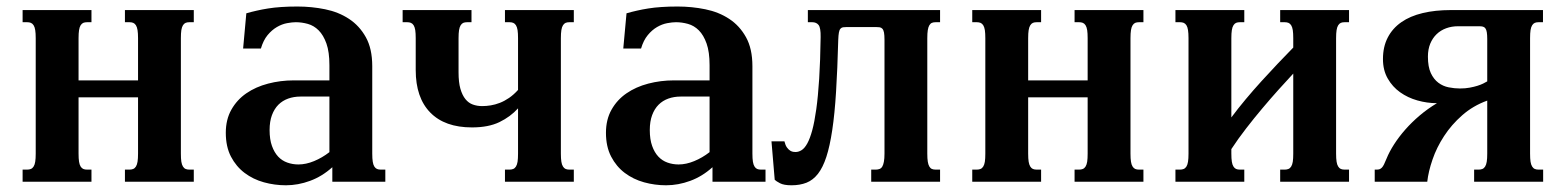

<svg xmlns="http://www.w3.org/2000/svg" viewBox="-20 -549 4730 580"><path d="M217.3 -85Q217.3 -69.8 218.8 -60.5Q220.2 -51.3 223.6 -45.9Q227.1 -40.5 231.7 -38.6Q236.3 -36.6 243.2 -36.6H256.3V0H48.3V-36.6H62Q68.4 -36.6 73.2 -38.6Q78.1 -40.5 81.5 -45.9Q85 -51.3 86.4 -60.5Q87.9 -69.8 87.9 -85V-433.6Q87.9 -448.7 86.4 -458Q85 -467.3 81.5 -472.7Q78.1 -478 73.2 -480Q68.4 -481.9 62 -481.9H48.3V-518.6H256.3V-481.9H243.2Q236.3 -481.9 231.7 -480Q227.1 -478 223.6 -472.7Q220.2 -467.3 218.8 -458Q217.3 -448.7 217.3 -433.6V-306.2H397V-433.6Q397 -448.7 395.5 -458Q394 -467.3 390.6 -472.7Q387.2 -478 382.3 -480Q377.4 -481.9 371.1 -481.9H357.4V-518.6H565.4V-481.9H552.2Q545.4 -481.9 540.8 -480Q536.1 -478 532.7 -472.7Q529.3 -467.3 527.8 -458Q526.4 -448.7 526.4 -433.6V-85Q526.4 -69.8 527.8 -60.5Q529.3 -51.3 532.7 -45.9Q536.1 -40.5 540.8 -38.6Q545.4 -36.6 552.2 -36.6H565.4V0H357.4V-36.6H371.1Q377.4 -36.6 382.3 -38.6Q387.2 -40.5 390.6 -45.9Q394 -51.3 395.5 -60.5Q397 -69.8 397 -85V-254.9H217.3Z M975.1 -257.3H887.7Q867.7 -257.3 850.6 -251.2Q833.5 -245.1 821 -232.7Q808.6 -220.2 801.5 -201.2Q794.4 -182.1 794.4 -156.2Q794.4 -127.9 801.5 -108.2Q808.6 -88.4 820.3 -75.9Q832 -63.5 847.9 -57.9Q863.8 -52.2 881.3 -52.2Q904.3 -52.2 928.7 -62.3Q953.1 -72.3 975.1 -89.4ZM1104.5 -85Q1104.5 -69.8 1106 -60.5Q1107.4 -51.3 1110.8 -45.9Q1114.3 -40.5 1118.9 -38.6Q1123.5 -36.6 1130.4 -36.6H1144V0H983.9V-43.9Q953.1 -16.1 916.7 -2.7Q880.4 10.7 843.8 10.7Q809.6 10.7 777.1 1.7Q744.6 -7.3 719 -26.6Q693.4 -45.9 677.7 -75.9Q662.1 -106 662.1 -147.9Q662.1 -188 679 -217.8Q695.8 -247.6 724.1 -267.1Q752.4 -286.6 789.8 -296.4Q827.1 -306.2 867.7 -306.2H975.1V-352.1Q975.1 -392.1 966.1 -417.5Q957 -442.9 942.6 -457.3Q928.2 -471.7 909.9 -476.8Q891.6 -481.9 873.5 -481.9Q862.3 -481.9 846.9 -479Q831.5 -476.1 816.4 -467.3Q801.3 -458.5 788.3 -442.9Q775.4 -427.2 768.1 -402.3H714.4L724.1 -508.8Q739.3 -513.2 755.4 -516.8Q771.5 -520.5 789.8 -523.4Q808.1 -526.4 829.8 -527.8Q851.6 -529.3 878.4 -529.3Q921.4 -529.3 962.2 -521Q1002.9 -512.7 1034.4 -491.9Q1065.9 -471.2 1085.2 -436.5Q1104.5 -401.9 1104.5 -349.1Z M1674.3 -85Q1674.3 -69.8 1675.8 -60.5Q1677.2 -51.3 1680.7 -45.9Q1684.1 -40.5 1688.7 -38.6Q1693.4 -36.6 1700.2 -36.6H1713.4V0H1505.4V-36.6H1519Q1525.4 -36.6 1530.3 -38.6Q1535.2 -40.5 1538.6 -45.9Q1542 -51.3 1543.5 -60.5Q1544.9 -69.8 1544.9 -85V-221.7Q1522 -196.3 1488.8 -180.2Q1455.6 -164.1 1405.8 -164.1Q1323.7 -164.1 1279.8 -209Q1235.8 -253.9 1235.8 -337.4V-433.6Q1235.8 -448.7 1234.4 -458Q1232.9 -467.3 1229.5 -472.7Q1226.1 -478 1221.2 -480Q1216.3 -481.9 1210 -481.9H1196.3V-518.6H1404.3V-481.9H1391.1Q1384.3 -481.9 1379.6 -480Q1375 -478 1371.6 -472.7Q1368.2 -467.3 1366.7 -458Q1365.2 -448.7 1365.2 -433.6V-330.6Q1365.2 -300.3 1370.8 -280.8Q1376.5 -261.2 1386 -249.5Q1395.5 -237.8 1408.4 -233.2Q1421.4 -228.5 1436.5 -228.5Q1449.2 -228.5 1462.6 -230.7Q1476.1 -232.9 1490 -238.3Q1503.9 -243.7 1517.8 -253.2Q1531.7 -262.7 1544.9 -277.3V-433.6Q1544.9 -448.7 1543.5 -458Q1542 -467.3 1538.6 -472.7Q1535.2 -478 1530.3 -480Q1525.4 -481.9 1519 -481.9H1505.4V-518.6H1713.4V-481.9H1700.2Q1693.4 -481.9 1688.7 -480Q1684.1 -478 1680.7 -472.7Q1677.2 -467.3 1675.8 -458Q1674.3 -448.7 1674.3 -433.6Z M2123.5 -257.3H2036.1Q2016.1 -257.3 1999 -251.2Q1981.9 -245.1 1969.5 -232.7Q1957 -220.2 1950 -201.2Q1942.9 -182.1 1942.9 -156.2Q1942.9 -127.9 1950 -108.2Q1957 -88.4 1968.8 -75.9Q1980.5 -63.5 1996.3 -57.9Q2012.2 -52.2 2029.8 -52.2Q2052.7 -52.2 2077.1 -62.3Q2101.6 -72.3 2123.5 -89.4ZM2252.9 -85Q2252.9 -69.8 2254.4 -60.5Q2255.9 -51.3 2259.3 -45.9Q2262.7 -40.5 2267.3 -38.6Q2272 -36.6 2278.8 -36.6H2292.5V0H2132.3V-43.9Q2101.6 -16.1 2065.2 -2.7Q2028.8 10.7 1992.2 10.7Q1958 10.7 1925.5 1.7Q1893.1 -7.3 1867.4 -26.6Q1841.8 -45.9 1826.2 -75.9Q1810.5 -106 1810.5 -147.9Q1810.5 -188 1827.4 -217.8Q1844.2 -247.6 1872.6 -267.1Q1900.9 -286.6 1938.2 -296.4Q1975.6 -306.2 2016.1 -306.2H2123.5V-352.1Q2123.5 -392.1 2114.5 -417.5Q2105.5 -442.9 2091.1 -457.3Q2076.7 -471.7 2058.3 -476.8Q2040 -481.9 2022 -481.9Q2010.7 -481.9 1995.4 -479Q1980 -476.1 1964.8 -467.3Q1949.7 -458.5 1936.8 -442.9Q1923.8 -427.2 1916.5 -402.3H1862.8L1872.6 -508.8Q1887.7 -513.2 1903.8 -516.8Q1919.9 -520.5 1938.2 -523.4Q1956.5 -526.4 1978.3 -527.8Q2000 -529.3 2026.9 -529.3Q2069.8 -529.3 2110.6 -521Q2151.4 -512.7 2182.9 -491.9Q2214.4 -471.2 2233.6 -436.5Q2252.9 -401.9 2252.9 -349.1Z M2651.9 -428.7Q2651.9 -442.9 2650.4 -450.7Q2648.9 -458.5 2645.5 -462.2Q2642.1 -465.8 2637.2 -466.6Q2632.3 -467.3 2626 -467.3H2538.1Q2531.2 -467.3 2526.6 -466.6Q2522 -465.8 2518.8 -462.2Q2515.6 -458.5 2514.2 -450.7Q2512.7 -442.9 2512.2 -428.7Q2509.8 -339.4 2505.6 -272.2Q2501.5 -205.1 2494.1 -156.2Q2486.8 -107.4 2476.3 -75.2Q2465.8 -43 2450.9 -23.9Q2436 -4.9 2416.3 2.9Q2396.5 10.7 2371.1 10.7Q2348.1 10.7 2336.4 4.6Q2324.7 -1.5 2320.3 -5.9L2310.5 -122.1H2349.6Q2352.5 -109.9 2357.4 -103.3Q2362.3 -96.7 2367.2 -93.8Q2372.1 -90.8 2376.5 -90.3Q2380.9 -89.8 2383.3 -89.8Q2392.6 -89.8 2401.6 -95.5Q2410.6 -101.1 2418.7 -115.7Q2426.8 -130.4 2433.6 -155.3Q2440.4 -180.2 2445.8 -218.8Q2451.2 -257.3 2454.6 -311Q2458 -364.7 2459 -437Q2459.5 -464.8 2452.9 -473.4Q2446.3 -481.9 2433.6 -481.9H2420.4V-518.6H2819.8V-481.9H2806.6Q2799.8 -481.9 2795.2 -480Q2790.5 -478 2787.4 -472.7Q2784.2 -467.3 2782.7 -458Q2781.2 -448.7 2781.2 -433.6V-85Q2781.2 -69.8 2782.7 -60.5Q2784.2 -51.3 2787.4 -45.9Q2790.5 -40.5 2795.2 -38.6Q2799.8 -36.6 2806.6 -36.6H2819.8V0H2611.8V-36.6H2625.5Q2631.8 -36.6 2637 -38.6Q2642.1 -40.5 2645.3 -45.9Q2648.4 -51.3 2650.1 -60.5Q2651.9 -69.8 2651.9 -85Z M3085.9 -85Q3085.9 -69.8 3087.4 -60.5Q3088.9 -51.3 3092.3 -45.9Q3095.7 -40.5 3100.3 -38.6Q3105 -36.6 3111.8 -36.6H3125V0H2917V-36.6H2930.7Q2937 -36.6 2941.9 -38.6Q2946.8 -40.5 2950.2 -45.9Q2953.6 -51.3 2955.1 -60.5Q2956.5 -69.8 2956.5 -85V-433.6Q2956.5 -448.7 2955.1 -458Q2953.6 -467.3 2950.2 -472.7Q2946.8 -478 2941.9 -480Q2937 -481.9 2930.7 -481.9H2917V-518.6H3125V-481.9H3111.8Q3105 -481.9 3100.3 -480Q3095.7 -478 3092.3 -472.7Q3088.9 -467.3 3087.4 -458Q3085.9 -448.7 3085.9 -433.6V-306.2H3265.6V-433.6Q3265.6 -448.7 3264.2 -458Q3262.7 -467.3 3259.3 -472.7Q3255.9 -478 3251 -480Q3246.1 -481.9 3239.7 -481.9H3226.1V-518.6H3434.1V-481.9H3420.9Q3414.1 -481.9 3409.4 -480Q3404.8 -478 3401.4 -472.7Q3397.9 -467.3 3396.5 -458Q3395 -448.7 3395 -433.6V-85Q3395 -69.8 3396.5 -60.5Q3397.9 -51.3 3401.4 -45.9Q3404.8 -40.5 3409.4 -38.6Q3414.1 -36.6 3420.9 -36.6H3434.1V0H3226.1V-36.6H3239.7Q3246.1 -36.6 3251 -38.6Q3255.9 -40.5 3259.3 -45.9Q3262.7 -51.3 3264.2 -60.5Q3265.6 -69.8 3265.6 -85V-254.9H3085.9Z M3847.2 -518.6H4055.2V-481.9H4042Q4035.2 -481.9 4030.5 -480Q4025.9 -478 4022.5 -472.7Q4019 -467.3 4017.6 -458Q4016.1 -448.7 4016.1 -433.6V-85Q4016.1 -69.8 4017.6 -60.5Q4019 -51.3 4022.5 -45.9Q4025.9 -40.5 4030.5 -38.6Q4035.2 -36.6 4042 -36.6H4055.2V0H3847.2V-36.6H3860.8Q3867.2 -36.6 3872.1 -38.6Q3877 -40.5 3880.4 -45.9Q3883.8 -51.3 3885.3 -60.5Q3886.7 -69.8 3886.7 -85V-326.7Q3866.2 -304.7 3842.3 -278.1Q3818.4 -251.5 3793.5 -221.9Q3768.6 -192.4 3744.4 -161.1Q3720.2 -129.9 3699.7 -98.6V-85Q3699.7 -69.8 3701.2 -60.5Q3702.6 -51.3 3706.1 -45.9Q3709.5 -40.5 3714.1 -38.6Q3718.8 -36.6 3725.6 -36.6H3738.8V0H3530.8V-36.6H3544.4Q3550.8 -36.6 3555.7 -38.6Q3560.5 -40.5 3564 -45.9Q3567.4 -51.3 3568.8 -60.5Q3570.3 -69.8 3570.3 -85V-433.6Q3570.3 -448.7 3568.8 -458Q3567.4 -467.3 3564 -472.7Q3560.5 -478 3555.7 -480Q3550.8 -481.9 3544.4 -481.9H3530.8V-518.6H3738.8V-481.9H3725.6Q3718.8 -481.9 3714.1 -480Q3709.5 -478 3706.1 -472.7Q3702.6 -467.3 3701.2 -458Q3699.7 -448.7 3699.7 -433.6V-194.3Q3719.7 -221.2 3743.2 -249.3Q3766.6 -277.3 3791.3 -304.4Q3815.9 -331.5 3840.3 -357.2Q3864.7 -382.8 3886.7 -405.3V-433.6Q3886.7 -448.7 3885.3 -458Q3883.8 -467.3 3880.4 -472.7Q3877 -478 3872.1 -480Q3867.2 -481.9 3860.8 -481.9H3847.2Z M4291.5 0H4132.8V-36.6H4138.7Q4143.6 -36.6 4147.2 -37.8Q4150.9 -39.1 4154.3 -42.5Q4157.7 -45.9 4160.9 -52.5Q4164.1 -59.1 4168.5 -69.8Q4176.8 -90.3 4191.2 -112.8Q4205.6 -135.3 4225.1 -157.5Q4244.6 -179.7 4268.8 -200.2Q4293 -220.7 4320.8 -237.3Q4291 -237.3 4261.7 -245.6Q4232.4 -253.9 4209.5 -270.3Q4186.5 -286.6 4172.1 -311.8Q4157.7 -336.9 4157.7 -370.6Q4157.7 -407.7 4172.1 -435.5Q4186.5 -463.4 4213.1 -481.9Q4239.7 -500.5 4277.6 -509.5Q4315.4 -518.6 4362.8 -518.6H4641.1V-481.9H4627.9Q4621.1 -481.9 4616.5 -480Q4611.8 -478 4608.4 -472.7Q4605 -467.3 4603.5 -458Q4602.1 -448.7 4602.1 -433.6V-85Q4602.1 -69.8 4603.5 -60.5Q4605 -51.3 4608.4 -45.9Q4611.8 -40.5 4616.5 -38.6Q4621.1 -36.6 4627.9 -36.6H4641.6V0H4433.1V-36.6H4446.8Q4453.1 -36.6 4458 -38.6Q4462.9 -40.5 4466.3 -45.9Q4469.7 -51.3 4471.2 -60.5Q4472.7 -69.8 4472.7 -85V-245.1Q4429.7 -229.5 4397.2 -200.9Q4364.7 -172.4 4342.3 -137.9Q4319.8 -103.5 4307.4 -67.1Q4294.9 -30.8 4291.5 0ZM4384.3 -469.7Q4365.2 -469.7 4348.6 -463.6Q4332 -457.5 4319.8 -445.8Q4307.6 -434.1 4300.5 -417Q4293.5 -399.9 4293.5 -377.9Q4293.5 -347.2 4302.2 -328.4Q4311 -309.6 4325 -299.1Q4338.9 -288.6 4356.2 -285.2Q4373.5 -281.7 4390.1 -281.7Q4406.7 -281.7 4419.7 -284.2Q4432.6 -286.6 4442.9 -289.8Q4453.1 -293 4460.4 -296.6Q4467.8 -300.3 4472.7 -303.2V-431.2Q4472.7 -443.8 4471.4 -451.4Q4470.2 -459 4467.3 -463.1Q4464.4 -467.3 4459.7 -468.5Q4455.1 -469.7 4448.7 -469.7Z"/></svg>

Font: Arian AMU Serif
Style: Bold
Weight: 700
Designer: Ruben Hakobyan (Tarumian)
Foundry: Ruben Hakobyan (Tarumian)
Version: Version 1.002